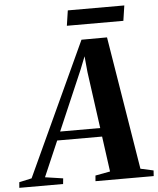

<svg xmlns="http://www.w3.org/2000/svg" viewBox="-138 -956 830 1007"><g transform="rotate(-5 277.0 -452.5)"><path d="M-77.5 0 -75 -29.5 -9 -44 315 -745.5 449.5 -746 564 -44.5 632 -29.5 630 0H323.5L326 -29.5L404 -44L378.5 -230H142L61.5 -43.5L156 -29.5L153 0ZM161.5 -275.5H372.5L331.5 -573.5L323.5 -657.5L297 -590.5ZM257 -905H554.5L542.5 -825H245Z"/></g></svg>

Font: Merriweather 96pt
Style: Bold Italic
Weight: 700
Italic angle: -7.8°
Version: Version 2.101